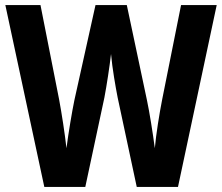

<svg xmlns="http://www.w3.org/2000/svg" viewBox="-20 -734 873 754"><path d="M831 -714H691L617 -344C606 -288 593 -208 588 -152C580 -213 567 -294 557 -341L478 -714H355L272 -340C263 -296 249 -214 241 -152C235 -207 222 -291 212 -344L139 -714H1L154 0H315L390 -351C399 -398 411 -477 416 -522C421 -465 434 -392 442 -351L517 0H679Z"/></svg>

Font: Noto Sans Devanagari Condensed
Style: Bold
Weight: 700
Width: 3
Designer: Jelle Bosma - Monotype Design Team
Foundry: Monotype Imaging Inc.
Version: Version 2.004